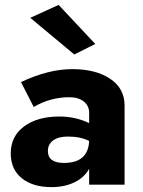

<svg xmlns="http://www.w3.org/2000/svg" viewBox="-20 -756 584 786"><path d="M176 -138Q176 -89 242 -89Q341 -89 345 -179Q309 -197 258 -197Q219 -197 197.5 -181Q176 -165 176 -138ZM118 -318 66 -420Q178 -473 276 -473Q372 -473 431 -433.5Q490 -394 490 -324V0H345V-65Q325 -29 284.5 -9.5Q244 10 191 10Q114 10 69 -26.5Q24 -63 24 -128Q24 -198 78.5 -238.5Q133 -279 223 -279Q289 -279 345 -252V-294Q345 -323 323 -340.5Q301 -358 264 -358Q186 -358 118 -318ZM104 -683 220 -736 370 -576 284 -533Z"/></svg>

Font: renner_700bold
Style: Bold
Weight: 700
Version: Version 003.000 ; ttfautohint (v0.97) -l 8 -r 50 -G 200 -x 1